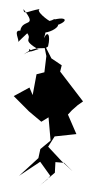

<svg xmlns="http://www.w3.org/2000/svg" viewBox="-101 -619 450 913"><g transform="rotate(-5 124.0 -162.0)"><path d="M49 260 128 204 135 154 176 161 212 204 164 151 107 78 142 32 246 30 214 -66 235 -85 265 -107 291 -122 195 -273 205 -302 159 -339 129 -414 136 -352 120 -276 82 -270 55 -173 43 -210 -35 -176 31 -97 85 -43 121 -61V50L69 86L56 128L-43 204L63 146L105 217L90 232ZM55 -468C78 -431 21 -445 104 -384C101 -397 49 -364 57 -392C83 -376 65 -389 29 -369C98 -412 125 -378 148 -397C167 -453 151 -473 133 -438C138 -462 165 -484 88 -472C179 -437 251 -525 167 -488C270 -501 258 -544 151 -513C224 -479 206 -547 171 -514C160 -518 99 -573 126 -578C66 -573 46 -554 47 -584C110 -487 38 -542 23 -483C-12 -490 17 -438 8 -430L26 -445Z"/></g></svg>

Font: Hussar Lance
Style: Regular
Weight: 700
Foundry: Cannot Into Space Fonts, PlusOne Fonts
Version: Version 2.27